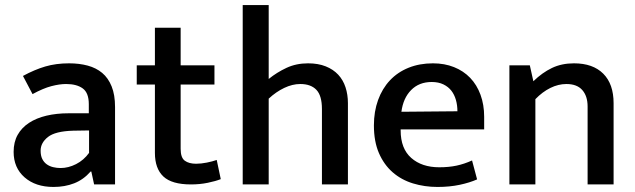

<svg xmlns="http://www.w3.org/2000/svg" viewBox="-20 -731 2518 761"><path d="M71 -430Q117 -455 159.5 -467.5Q202 -480 254 -480Q294 -480 327.5 -471Q361 -462 385 -442Q409 -422 422.5 -388.5Q436 -355 436 -307V0H353L342 -51H339Q311 -19 274 -4.5Q237 10 192 10Q121 10 77.5 -28Q34 -66 34 -129Q34 -168 50 -196.5Q66 -225 95 -244Q124 -263 164 -272.5Q204 -282 252 -282H332V-318Q332 -363 308 -380.5Q284 -398 242 -398Q216 -398 183.5 -389.5Q151 -381 109 -358ZM333 -214 270 -213Q199 -211 170 -188Q141 -165 141 -134Q141 -114 147.5 -101Q154 -88 165 -80Q176 -72 190.5 -68.5Q205 -65 220 -65Q251 -65 281.5 -80.5Q312 -96 333 -125Z M830 -396H696V-141Q696 -106 712.5 -94Q729 -82 757 -82Q777 -82 799.5 -86.5Q822 -91 839 -97L855 -21Q835 -13 803.5 -6.5Q772 0 737 0Q661 0 627.5 -31.5Q594 -63 594 -125V-396H522V-472H594V-621H696V-472H830Z M1045 0H942V-711H1045V-418Q1077 -444 1115.5 -462Q1154 -480 1201 -480Q1241 -480 1271 -468Q1301 -456 1320.5 -435Q1340 -414 1349.5 -385Q1359 -356 1359 -322V0H1256V-299Q1256 -352 1234 -375Q1212 -398 1170 -398Q1139 -398 1106.5 -382.5Q1074 -367 1045 -340Z M1899 -218H1568V-214Q1568 -142 1610 -105Q1652 -68 1721 -68Q1759 -68 1789.5 -74.5Q1820 -81 1851 -95L1871 -20Q1842 -7 1802 1.5Q1762 10 1714 10Q1663 10 1617 -4Q1571 -18 1536.5 -48Q1502 -78 1482 -124Q1462 -170 1462 -234Q1462 -289 1478.5 -334.5Q1495 -380 1525.5 -412.5Q1556 -445 1599.5 -462.5Q1643 -480 1696 -480Q1742 -480 1779.5 -465Q1817 -450 1843.5 -422.5Q1870 -395 1884.5 -355.5Q1899 -316 1899 -268ZM1793 -290Q1793 -314 1787 -335Q1781 -356 1769 -371.5Q1757 -387 1737.5 -396.5Q1718 -406 1691 -406Q1641 -406 1609.5 -374Q1578 -342 1571 -288Z M2102 0H1999V-472H2080L2094 -409Q2129 -443 2167.5 -461.5Q2206 -480 2255 -480Q2330 -480 2371 -439Q2412 -398 2412 -322V0H2309V-309Q2309 -350 2288 -374Q2267 -398 2225 -398Q2193 -398 2161.5 -382.5Q2130 -367 2102 -338Z"/></svg>

Font: Ek Mukta Medium
Style: Regular
Weight: 500
Designer: Girish Dalvi and Yashodeep Gholap
Foundry: Ek Type
Version: Version 2.538;PS 1.002;hotconv 16.6.51;makeotf.lib2.5.65220;